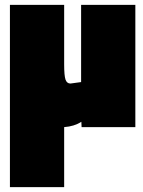

<svg xmlns="http://www.w3.org/2000/svg" viewBox="-20 -525 590 793"><path d="M315 -505H539V0H317L316 -22Q287 -3 245 0V248H21V-505H245V-259Q245 -213 250.5 -196.5Q256 -180 271 -180L315 -186Z"/></svg>

Font: Titillium Web
Style: Black
Weight: 900
Version: Version 1.001;PS 35.000;hotconv 1.0.70;makeotf.lib2.5.55311